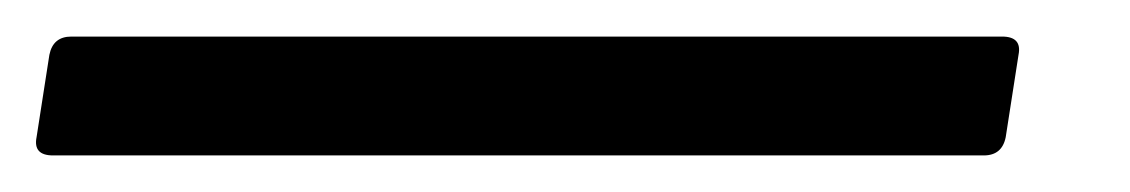

<svg xmlns="http://www.w3.org/2000/svg" viewBox="-69 43 618 105"><path d="M-40 128Q-51 128 -49 118L-42 73Q-40 63 -30 63H479Q490 63 488 73L481 118Q479 128 469 128Z"/></svg>

Font: Sofia Sans Hairline
Style: Italic
Weight: 1
Italic angle: -9°
Designer: Botio Nikoltchev, Ani Petrova
Foundry: lettersoup
Version: Version 4.102